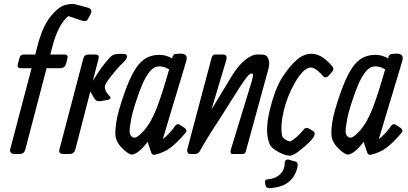

<svg xmlns="http://www.w3.org/2000/svg" viewBox="-20 -786 2082 980"><path d="M80.1 0H54.2Q42 0 35.9 -6.6Q29.8 -13.2 31.7 -22.9L141.1 -438H85Q64.9 -438 71.8 -461.9L79.1 -488.8Q83 -507.8 101.1 -507.8H160.2L171.9 -554.2Q197.8 -651.9 237.3 -700.9Q276.9 -750 311 -759.8Q341.8 -769 363.8 -764.2L424.8 -748Q457 -740.2 440.9 -710.9L427.7 -687Q420.9 -672.9 393.1 -682.1L329.1 -704.1Q277.8 -662.1 249 -554.2L236.8 -507.8H309.1Q330.1 -507.8 323.7 -485.8L316.9 -460Q310.1 -438 290 -438H217.8L108.9 -22Q103 0 80.1 0Z M454.1 -374Q485.8 -425.8 512.9 -460Q540 -494.1 552.5 -502.7Q564.9 -511.2 596.2 -511.2H606Q635.3 -511.2 626 -488.8Q621.1 -477.1 601.6 -459.5Q582 -441.9 548.6 -399.4Q515.1 -356.9 515.1 -344.2Q515.1 -317.9 540 -294.9Q545.9 -290 543.5 -284.4Q541 -278.8 533.2 -276.9L495.1 -270Q479 -267.1 470.5 -273.4Q461.9 -279.8 440.9 -318.8L364.3 -22Q357.9 0 334 0H305.2Q276.9 0 283.2 -22.9L405.3 -487.8Q410.2 -507.8 433.1 -507.8H463.9Q477.1 -507.8 481.4 -503.4Q485.8 -499 482.9 -486.8Z M858.4 -487.8Q862.3 -511.2 881.3 -511.2L904.3 -512.2Q940.9 -511.2 931.2 -476.1L811 -76.2Q842.3 -99.1 873 -142.1Q884.3 -158.2 897.9 -148.9L922.4 -132.8Q938 -122.1 927.2 -107.9Q886.2 -60.1 851.8 -33.4Q817.4 -6.8 770 3.9Q756.3 5.9 752 -6.8L733.4 -62Q705.1 -24.9 685.1 -11Q665 2.9 654.3 2.9H652.3Q644 2.9 627.7 -8.5Q611.3 -20 595.2 -38.6Q579.1 -57.1 572 -79.1Q564.9 -101.1 573 -158.9Q581.1 -216.8 618.7 -320.8Q656.2 -424.8 695.8 -465.8Q735.4 -506.8 794.9 -505.9Q828.1 -505.9 858.4 -487.8ZM843.3 -432.1Q790 -461.9 756.6 -433.3Q723.1 -404.8 691.2 -316.9Q659.2 -229 649.7 -179Q640.1 -128.9 641.6 -110.8Q643.1 -92.8 659.2 -84.5Q675.3 -76.2 712.6 -117.2Q750 -158.2 778.1 -229.5Q806.2 -300.8 843.3 -432.1Z M1059.6 -227.1 1163.6 -398.9Q1196.8 -453.1 1231.7 -480.5Q1266.6 -507.8 1291.5 -507.8H1312.5Q1328.6 -507.8 1337.6 -502.4Q1346.7 -497.1 1352.3 -478Q1357.9 -459 1346.7 -421.9L1234.9 -14.2Q1231.9 0 1218.8 0H1166.5Q1151.9 0 1158.7 -23.9L1263.7 -367.2Q1271.5 -394 1271.5 -402.6Q1271.5 -411.1 1264.6 -411.1Q1257.8 -411.1 1248.3 -402.1Q1238.8 -393.1 1222.7 -369.1Q1203.6 -341.8 1176.8 -298.3Q1149.9 -254.9 1108.9 -190.9Q1031.7 -73.2 999.5 -14.2Q991.7 0 975.6 0H947.8Q941.9 0 937.7 -8.1Q933.6 -16.1 936.5 -25.9L1057.6 -481.9Q1062.5 -507.8 1077.6 -507.8H1118.7Q1142.6 -507.8 1134.8 -479Z M1672.4 -452.1Q1688.5 -435.1 1676.3 -420.9L1659.7 -401.9Q1642.6 -382.8 1629.4 -397L1618.7 -409.2Q1582.5 -445.8 1561.5 -440.9Q1525.4 -434.1 1485.4 -364Q1445.3 -293.9 1428 -219.5Q1410.6 -145 1419.4 -95.2Q1421.4 -83 1438 -73Q1454.6 -63 1463.4 -64.9Q1493.7 -81.1 1530.3 -125Q1541.5 -140.1 1562.5 -127L1577.6 -117.2Q1609.4 -98.1 1523.4 -28.8Q1487.3 2 1467.3 7.6Q1447.3 13.2 1407 -7.3Q1366.7 -27.8 1357.4 -47.9Q1329.6 -108.9 1356.4 -221.4Q1383.3 -334 1422.4 -393.6Q1461.4 -453.1 1499 -484.1Q1536.6 -515.1 1580.1 -511Q1623.5 -506.8 1672.4 -452.1ZM1458 30.3 1487.3 38.1Q1503.9 43 1498 68.4Q1474.1 169.4 1354 174.3Q1338.9 174.3 1335.9 161.1L1333 149.4Q1329.1 130.4 1346.2 129.4Q1386.2 126 1409.7 103.5Q1433.1 81.1 1433.1 46.4Q1433.1 33.2 1442.6 29.8Q1452.1 26.4 1458 30.3Z M1960.9 -487.8Q1964.8 -511.2 1983.9 -511.2L2006.8 -512.2Q2043.5 -511.2 2033.7 -476.1L1913.6 -76.2Q1944.8 -99.1 1975.6 -142.1Q1986.8 -158.2 2000.5 -148.9L2024.9 -132.8Q2040.5 -122.1 2029.8 -107.9Q1988.8 -60.1 1954.3 -33.4Q1919.9 -6.8 1872.6 3.9Q1858.9 5.9 1854.5 -6.8L1835.9 -62Q1807.6 -24.9 1787.6 -11Q1767.6 2.9 1756.8 2.9H1754.9Q1746.6 2.9 1730.2 -8.5Q1713.9 -20 1697.8 -38.6Q1681.6 -57.1 1674.6 -79.1Q1667.5 -101.1 1675.5 -158.9Q1683.6 -216.8 1721.2 -320.8Q1758.8 -424.8 1798.3 -465.8Q1837.9 -506.8 1897.5 -505.9Q1930.7 -505.9 1960.9 -487.8ZM1945.8 -432.1Q1892.6 -461.9 1859.1 -433.3Q1825.7 -404.8 1793.7 -316.9Q1761.7 -229 1752.2 -179Q1742.7 -128.9 1744.1 -110.8Q1745.6 -92.8 1761.7 -84.5Q1777.8 -76.2 1815.2 -117.2Q1852.5 -158.2 1880.6 -229.5Q1908.7 -300.8 1945.8 -432.1Z"/></svg>

Font: Allan
Style: Regular
Weight: 400
Designer: Anton Koovit
Foundry: Anton Koovit
Version: Version 1.002